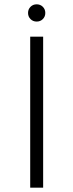

<svg xmlns="http://www.w3.org/2000/svg" viewBox="-20 -870 340 890"><path d="M120 -700H180V0H120ZM110 -810Q110 -827 121.5 -838.5Q133 -850 150 -850Q167 -850 178.5 -838.5Q190 -827 190 -810Q190 -793 178.5 -781.5Q167 -770 150 -770Q133 -770 121.5 -781.5Q110 -793 110 -810Z"/></svg>

Font: Fahkwang ExtraLight
Style: Regular
Weight: 275
Designer: Suppakit Chalermlarp | Katatrad Co.,Ltd.
Foundry: Cadson Demak Co.,Ltd.
Version: Version 1.000; ttfautohint (v1.6)